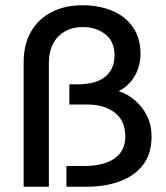

<svg xmlns="http://www.w3.org/2000/svg" viewBox="-20 -711 632 731"><path d="M70 0H166V-472Q166 -513 181.5 -543.5Q197 -574 226.5 -591Q256 -608 296 -608Q345 -608 380.5 -581Q416 -554 416 -500Q416 -449 381.5 -419.5Q347 -390 275 -390H244V-313H314Q376 -313 416.5 -282.5Q457 -252 457 -192Q457 -152 436.5 -127Q416 -102 381 -90.5Q346 -79 304 -79H233V0H308Q380 0 436 -20.5Q492 -41 524.5 -83Q557 -125 557 -191Q557 -235 539.5 -270Q522 -305 494 -329Q466 -353 432 -364Q458 -377 476.5 -398.5Q495 -420 505 -447.5Q515 -475 515 -505Q515 -567 485.5 -608.5Q456 -650 406 -670.5Q356 -691 294 -691Q226 -691 175.5 -664.5Q125 -638 97.5 -589.5Q70 -541 70 -473Z"/></svg>

Font: Catamaran Medium
Style: Regular
Weight: 500
Designer: Pria Ravichandran
Version: Version 2.000